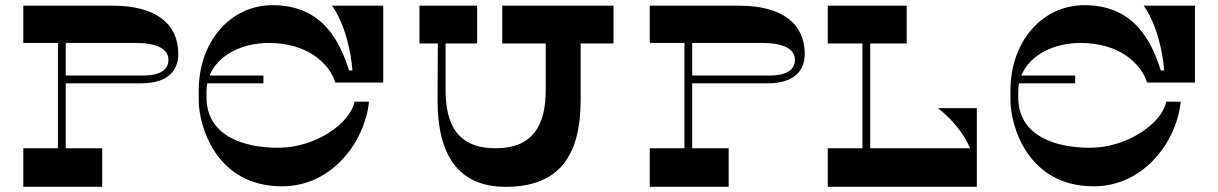

<svg xmlns="http://www.w3.org/2000/svg" viewBox="-20 -722 4708 742"><path d="M416 -700H70V-556H204V-149H70V0H375V-149H234V-400H525C646 -400 669 -466 669 -514C669 -627 586 -700 416 -700ZM531 -430H234V-556H504C588 -556 631 -532 631 -491C631 -462 613 -430 531 -430Z M1019 -556C1166 -556 1252 -479 1276 -403H1461V-700H1263C1315 -627 1337 -517 1342 -450H1329C1295 -555 1231 -702 1034 -702C867 -702 748 -557 748 -373V-334C748 -238 813 -2 1070 -2C1266 -2 1391 -178 1406 -329H1350C1334 -246 1200 -151 1055 -151C924 -151 778 -195 778 -347V-367C778 -378 779 -389 781 -400H998V-430H790C822 -510 916 -556 1019 -556Z M2351 -700H1921V-554H2089V-374C2089 -240 2041 -149 1895 -149C1749 -149 1702 -240 1702 -374V-554H1824V-700H1601V-554H1672L1671 -337C1670 -121 1753 0 1934 0C2142 0 2224 -121 2224 -337V-554H2351Z M2837 -700H2491V-556H2625V-149H2491V0H2796V-149H2655V-400H2946C3067 -400 3090 -466 3090 -514C3090 -627 3007 -700 2837 -700ZM2952 -430H2655V-556H2925C3009 -556 3052 -532 3052 -491C3052 -462 3034 -430 2952 -430Z M3605 -304C3653 -266 3702 -213 3729 -149H3343V-554H3484V-700H3179V-554H3313V-149H3179V0H3755V-304Z M4156 -556C4303 -556 4389 -479 4413 -403H4598V-700H4400C4452 -627 4474 -517 4479 -450H4466C4432 -555 4368 -702 4171 -702C4004 -702 3885 -557 3885 -373V-334C3885 -238 3950 -2 4207 -2C4403 -2 4528 -178 4543 -329H4487C4471 -246 4337 -151 4192 -151C4061 -151 3915 -195 3915 -347V-367C3915 -378 3916 -389 3918 -400H4135V-430H3927C3959 -510 4053 -556 4156 -556Z"/></svg>

Font: Space Cowgirl Bold
Style: Regular
Weight: 700
Designer: Valery Marier
Foundry: Valery Marier
Version: Version 1.000;hotconv 1.0.109;makeotfexe 2.5.65596